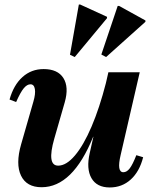

<svg xmlns="http://www.w3.org/2000/svg" viewBox="-20 -810 673 845"><path d="M163 14Q97 14 72.5 -37Q48 -88 73 -175L127 -363Q137 -397 133.5 -418Q130 -439 114 -439Q99 -439 84.5 -421.5Q70 -404 51 -361L22 -372Q40 -436 79 -471Q118 -506 172 -506Q234 -506 259 -466.5Q284 -427 265 -360L219 -200Q185 -81 236 -81Q272 -81 310 -126Q348 -171 383 -253Q418 -335 446 -444L457 -492H595L511 -128Q493 -52 523 -52Q538 -52 551 -69Q564 -86 580 -127L610 -118Q594 -55 555.5 -20Q517 15 463 15Q406 15 382.5 -26Q359 -67 375 -137L391 -208H390Q300 14 163 14ZM309 -559 288 -569 327 -790H333L451 -736V-730ZM447 -559 426 -570 498 -784H504L620 -720V-714Z"/></svg>

Font: Platypi SemiBold
Style: Italic
Weight: 600
Italic angle: -13°
Designer: David Sargent
Foundry: Bolt Cutter Type
Version: Version 1.200; ttfautohint (v1.8.4.7-5d5b)